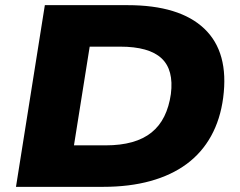

<svg xmlns="http://www.w3.org/2000/svg" viewBox="-20 -725 930 745"><path d="M42 0 154 -705H475Q677 -705 773 -613.5Q869 -522 846 -346Q835 -262 799 -197Q763 -132 704 -88.5Q645 -45 563.5 -22.5Q482 0 380 0ZM267 -161H390Q448 -161 492.5 -173.5Q537 -186 568 -211Q599 -236 617.5 -273.5Q636 -311 643 -360Q655 -454 606.5 -499Q558 -544 446 -544H328Z"/></svg>

Font: Nunito Sans 10pt SemiExpanded Black
Style: Italic
Weight: 900
Width: 6
Italic angle: -9°
Designer: Vernon Adams
Foundry: Vernon Adams
Version: Version 3.101;gftools[0.9.27]